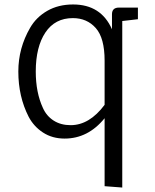

<svg xmlns="http://www.w3.org/2000/svg" viewBox="-20 -606 694 859"><path d="M269 14Q214 14 172.5 -13Q131 -40 108 -84Q62 -174 62 -286Q62 -391 115 -482Q142 -529 191.5 -557.5Q241 -586 307 -586Q432 -586 481 -475V-542Q481 -572 512 -572H597V-520L527 -512V233L448 227V-77Q374 14 269 14ZM448 -335Q448 -436 408.5 -480.5Q369 -525 306 -525Q226 -525 183 -460.5Q140 -396 140 -286Q140 -192 172 -123Q188 -87 220 -66.5Q252 -46 296 -46Q380 -46 448 -137Z"/></svg>

Font: Fauna One
Style: Regular
Weight: 400
Version: Version 1.001